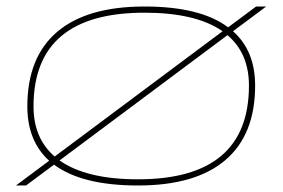

<svg xmlns="http://www.w3.org/2000/svg" viewBox="-20 -560 871 590"><path d="M404 10Q232 10 146 -54L60 10H29L131 -66Q64 -127 64 -233Q64 -384 155.5 -462Q247 -540 424 -540Q596 -540 681 -476L767 -540H798L696 -464Q764 -404 764 -297Q764 -146 672.5 -68Q581 10 404 10ZM83 -233Q83 -135 148 -79L664 -464Q582 -521 424 -521Q83 -521 83 -233ZM404 -9Q745 -9 745 -297Q745 -396 679 -452L163 -67Q245 -9 404 -9Z"/></svg>

Font: Georama Extra Expanded Thin
Style: Italic
Weight: 100
Width: 8
Italic angle: -9°
Designer: Jean-Baptiste Levee
Foundry: Production Type
Version: Version 1.000